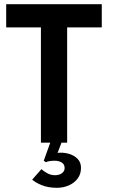

<svg xmlns="http://www.w3.org/2000/svg" viewBox="-20 -680 544 915"><path d="M175 -549.5H9.5V-660H465V-549.5H300V0H175ZM251.5 215Q208.5 215 177.2 201.8Q146 188.5 133.5 176L177.5 126Q186.5 135 204.2 145Q222 155 242 155Q262 155 275 145.5Q288 136 288 121Q288 103 274.2 94.5Q260.5 86 241 86Q225.5 86 214.2 88.2Q203 90.5 198.5 93L188.5 86L227 -21L274.5 -4L254.5 48.5Q281 45.5 306.5 52.5Q332 59.5 349 76.2Q366 93 366 120Q366 150 349.8 171.2Q333.5 192.5 307.5 203.8Q281.5 215 251.5 215Z"/></svg>

Font: League Spartan Thin SemiBold
Style: Regular
Weight: 600
Version: Version 2.002